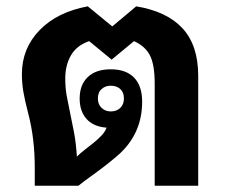

<svg xmlns="http://www.w3.org/2000/svg" viewBox="-20 -592 727 612"><path d="M375 -277.8Q375 -297.9 363.3 -308.3Q351.6 -318.8 333 -318.8Q315.9 -318.8 304 -308.3Q292 -297.9 292 -277.8Q292 -259.3 304 -248Q315.9 -236.8 333 -236.8Q351.6 -236.8 363.3 -248Q375 -259.3 375 -277.8ZM49.8 -356Q49.8 -437.5 106 -495.6Q162.1 -553.7 259.8 -571.8L337.9 -507.8L414.1 -571.8Q512.2 -555.7 562 -501.5Q611.8 -447.3 611.8 -350.1V0H473.1V-325.2Q473.1 -385.7 458 -415.3Q442.9 -444.8 407.2 -460.9L335.9 -401.9L264.2 -460.9Q224.6 -447.3 206.3 -415.8Q188 -384.3 188 -341.8Q188 -312.5 192.6 -286.6Q197.3 -260.7 203.4 -232.4Q209.5 -204.1 215.8 -170.7Q222.2 -137.2 225.1 -92.8Q236.3 -104 250.7 -115Q265.1 -126 278.8 -137.2Q292.5 -148.4 303.7 -160.2Q314.9 -171.9 319.8 -185.1Q278.3 -188 256.1 -212.6Q233.9 -237.3 233.9 -277.8Q233.9 -321.8 259.8 -346.4Q285.6 -371.1 333 -371.1Q381.8 -371.1 407.5 -344.5Q433.1 -317.9 433.1 -268.1Q433.1 -164.6 356 -97.2Q325.2 -70.3 284.2 -40.5Q242.2 -10.3 230 0H90.8V-58.1Q90.8 -150.9 70.3 -229Q58.6 -274.4 54.2 -300.8Q49.8 -327.1 49.8 -356Z"/></svg>

Font: Droid Sans Thai
Style: Bold
Weight: 700
Designer: Steve Matteson
Foundry: Ascender Corporation
Version: Version 1.00